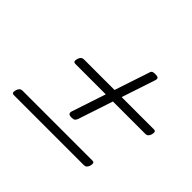

<svg xmlns="http://www.w3.org/2000/svg" viewBox="-135 -924 1034 1034"><g transform="rotate(45 381.5 -407.5)"><path d="M372 -232Q355 -232 350 -238Q345 -244 348 -255L495 -697Q498 -710 504.5 -713.5Q511 -717 524 -717Q541 -717 546.5 -712Q552 -707 548 -694L402 -253Q398 -242 392 -237Q386 -232 372 -232ZM67 -98Q57 -98 54 -104Q51 -110 55 -124Q62 -148 82 -148H614Q625 -148 627 -141.5Q629 -135 626 -122Q619 -98 600 -98ZM182 -451Q172 -451 169 -457Q166 -463 170 -477Q177 -501 197 -501H729Q740 -501 742 -494.5Q744 -488 741 -475Q734 -451 715 -451Z"/></g></svg>

Font: Playwrite RO ExtraLight
Style: Regular
Weight: 250
Version: Version 1.002